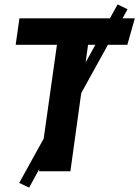

<svg xmlns="http://www.w3.org/2000/svg" viewBox="-20 -776 631 870"><path d="M557 -573 591 -693H535L558 -734L513 -756L478 -693H68L51 -573H238L178 -148L67 53L112 74L158 -10L157 0H299L348 -354L469 -573ZM368 -493 379 -573H412Z"/></svg>

Font: Fira Sans
Style: Bold Italic
Weight: 700
Italic angle: -8°
Designer: bBox Type GmbH & Carrois Corporate GbR & Edenspiekermann AG
Foundry: bBox Type GmbH & Carrois Corporate GbR & Edenspiekermann AG
Version: Version 4.301;PS 004.301;hotconv 1.0.88;makeotf.lib2.5.64775